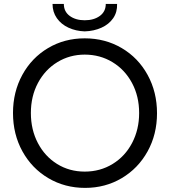

<svg xmlns="http://www.w3.org/2000/svg" viewBox="-20 -916 836 944"><path d="M43.9 -360.4Q43.9 -463.9 89.8 -547.9Q135.7 -631.8 216.3 -679.7Q296.9 -727.5 396.5 -727.5Q497.1 -727.5 578.4 -679.7Q659.7 -631.8 705.8 -547.6Q752 -463.4 752 -359.4Q752 -255.4 705.6 -171.6Q659.2 -87.9 578.4 -40Q497.6 7.8 398.4 7.8Q298.8 7.8 217.8 -40Q136.7 -87.9 90.3 -171.9Q43.9 -255.9 43.9 -360.4ZM664.1 -360.4Q664.1 -442.9 628.9 -508.3Q593.8 -573.7 532.7 -610.6Q471.7 -647.5 396.5 -647.5Q322.8 -647.5 262.2 -610.6Q201.7 -573.7 166.7 -508.3Q131.8 -442.9 131.8 -360.4Q131.8 -278.3 166.3 -212.6Q200.7 -147 261 -109.6Q321.3 -72.3 396.5 -72.3Q472.7 -72.3 533.9 -109.9Q595.2 -147.5 629.6 -213.4Q664.1 -279.3 664.1 -360.4ZM238.3 -896.5H293.9Q293.9 -858.9 323 -837.6Q352.1 -816.4 396.5 -816.4Q441.4 -816.4 470.7 -837.6Q500 -858.9 500 -896.5H555.7Q557.1 -856.4 536.4 -826.4Q515.6 -796.4 478.8 -779.8Q441.9 -763.2 396.5 -761.7Q353 -763.2 316.9 -779.8Q280.8 -796.4 259.5 -826.7Q238.3 -856.9 238.3 -896.5Z"/></svg>

Font: Reddit Sans Chocolate
Style: Regular
Weight: 400
Designer: Stephen Hutchings
Foundry: Reddit
Version: Version 1.013